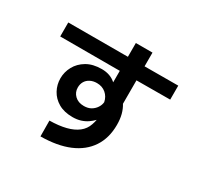

<svg xmlns="http://www.w3.org/2000/svg" viewBox="-181 -1037 1363 1320"><g transform="rotate(30 500.0 -377.0)"><path d="M290 65 289 -60Q363 -61 418 -75Q473 -89 508 -116.5Q543 -144 557 -186Q561 -197 563.5 -207Q566 -217 568 -227Q551 -209 528.5 -193.5Q506 -178 477.5 -169Q449 -160 414 -160Q347 -160 301.5 -186.5Q256 -213 232.5 -256.5Q209 -300 209 -350Q209 -400 233.5 -445Q258 -490 306 -518.5Q354 -547 425 -547Q459 -547 487 -537Q515 -527 537 -507V-819H669V-413Q687 -384 696.5 -348Q706 -312 706 -266Q706 -162 657 -88Q608 -14 515.5 25Q423 64 290 65ZM443 -265Q476 -265 499 -278.5Q522 -292 536 -313.5Q550 -335 552 -358Q544 -398 515 -422.5Q486 -447 444 -447Q414 -447 391 -435Q368 -423 356 -402.5Q344 -382 344 -355Q344 -317 371 -291Q398 -265 443 -265ZM64 -598V-709Q282 -709 500 -709.5Q718 -710 936 -711V-600Q718 -598 500 -598Q282 -598 64 -598Z"/></g></svg>

Font: Murecho Thin SemiBold
Style: Regular
Weight: 600
Version: Version 1.010